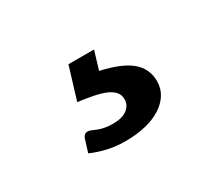

<svg xmlns="http://www.w3.org/2000/svg" viewBox="-52 -97 411 364"><g transform="rotate(-30 153.5 85.0)"><path d="M86 123.5Q89 123.5 93 125.2Q97 127 102.5 129.2Q108 131.5 116 133.2Q124 135 134.5 135Q155.5 135 166.2 126.8Q177 118.5 177 105.5Q177 96 171.5 89.5Q166 83 155.8 78.5Q145.5 74 130.5 71Q115.5 68 96.5 65.5L118 -5H174L162 35Q207 45 227.2 62.2Q247.5 79.5 247.5 106.5Q247.5 122.5 239.5 135.2Q231.5 148 217.2 157Q203 166 183 170.8Q163 175.5 139 175.5Q118.5 175.5 100 171.2Q81.5 167 66 160L74.5 132.5Q77.5 123.5 86 123.5Z"/></g></svg>

Font: LatoHex
Style: Regular
Weight: 400
Designer: Lukasz Dziedzic
Foundry: tyPoland Lukasz Dziedzic
Version: Version 1.104; Western+Polish opensource